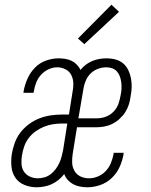

<svg xmlns="http://www.w3.org/2000/svg" viewBox="-20 -785 640 813"><path d="M134 8Q108 8 83.5 -2Q59 -12 45 -32.5Q31 -53 28.5 -79.5Q26 -106 30 -133Q34 -156 42.5 -180Q51 -204 66.5 -224Q82 -244 103 -259.5Q124 -275 147.5 -284Q171 -293 195 -296.5Q219 -300 243 -300H272L287 -395Q291 -413 290.5 -432Q290 -451 282 -467Q274 -483 257.5 -491.5Q241 -500 222 -500Q204 -500 185.5 -491.5Q167 -483 153.5 -468Q140 -453 133 -434.5Q126 -416 123 -397Q122 -396 122 -394.5Q122 -393 122 -392H79Q80 -394 80 -395.5Q80 -397 80 -399Q85 -426 96.5 -452Q108 -478 128 -498.5Q148 -519 175 -528.5Q202 -538 229 -538Q243 -538 257.5 -535.5Q272 -533 284 -527Q296 -521 305.5 -511Q315 -501 321 -489Q331 -502 344 -511.5Q357 -521 371.5 -527Q386 -533 401.5 -535.5Q417 -538 432 -538Q451 -538 469.5 -533Q488 -528 501.5 -516.5Q515 -505 523 -488.5Q531 -472 534.5 -453.5Q538 -435 537.5 -415.5Q537 -396 533 -377Q531 -360 525.5 -342.5Q520 -325 510 -309.5Q500 -294 485.5 -281Q471 -268 454.5 -260Q438 -252 420.5 -249Q403 -246 385 -246H306L288 -135Q285 -116 285.5 -97Q286 -78 295 -62Q304 -46 320.5 -38Q337 -30 357 -30Q376 -30 395 -38Q414 -46 428 -61Q442 -76 449.5 -94.5Q457 -113 461 -133Q461 -134 461 -135.5Q461 -137 461 -138H504Q503 -136 503 -134.5Q503 -133 503 -131Q498 -103 486 -77Q474 -51 453 -31Q432 -11 404.5 -1.5Q377 8 350 8Q334 8 318.5 5Q303 2 290 -5Q277 -12 267 -23Q257 -34 252 -48Q241 -34 227.5 -23Q214 -12 198.5 -5Q183 2 166.5 5Q150 8 134 8ZM391 -284Q410 -284 428.5 -291Q447 -298 461 -312.5Q475 -327 481.5 -345.5Q488 -364 491 -383Q494 -396 494.5 -409.5Q495 -423 493.5 -435.5Q492 -448 488 -460Q484 -472 476 -481.5Q468 -491 456 -495.5Q444 -500 430 -500Q413 -500 396 -494Q379 -488 365.5 -475.5Q352 -463 344.5 -446.5Q337 -430 334 -413L312 -284ZM140 -30Q154 -30 168 -34Q182 -38 194 -47Q206 -56 215 -68Q224 -80 230.5 -93.5Q237 -107 240.5 -120.5Q244 -134 247 -148L265 -262H243Q224 -262 204.5 -259Q185 -256 166.5 -248.5Q148 -241 131 -229Q114 -217 101.5 -200.5Q89 -184 82.5 -165Q76 -146 73 -127Q70 -110 71 -91.5Q72 -73 81 -59Q90 -45 106 -37.5Q122 -30 140 -30ZM337 -598 310 -622 452 -765 484 -735Z"/></svg>

Font: Iosevka Curly Slab XLtEx
Style: Italic
Weight: 200
Width: 7
Italic angle: -9°
Monospace: yes
Designer: Belleve Invis
Foundry: Belleve Invis
Version: Version 11.1.0; ttfautohint (v1.8.3)